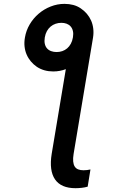

<svg xmlns="http://www.w3.org/2000/svg" viewBox="-20 -781 617 1008"><path d="M110.8 -583.5Q116.8 -620.4 135.8 -652.7Q154.8 -685 182.9 -709Q210.9 -733 245.9 -746.8Q280.9 -760.7 318.5 -760.7Q343 -760.7 364.5 -755Q386 -749.3 404.1 -736.9Q422.2 -724.8 436.1 -708.5Q449.9 -692.1 458.5 -672.6Q467 -653.1 469.6 -630.5Q472.3 -608 468.4 -583.5L366.5 26.6Q362.6 50.1 364.2 66.6Q365.8 83.1 372.3 93.4Q378.9 103.7 390.6 108.3Q402.3 112.9 418.3 112.9Q436.8 112.9 454.9 108.7L440.3 198.9Q426.5 203.1 408.9 205.1Q391.3 207 376.4 207Q300.4 207 268.8 160.7Q237.2 114.3 251.4 26.6L325.6 -418Q294.7 -405.9 259.2 -405.9Q210.6 -405.9 173.7 -430Q155.5 -442.5 141.9 -458.8Q128.2 -475.1 119.9 -494.5Q111.5 -513.8 109 -536.4Q106.5 -558.9 110.8 -583.5ZM277.3 -507.8Q293 -507.8 307 -512.6Q321 -517.4 332.4 -527Q343.8 -536.6 351.7 -551.1Q359.7 -565.7 362.9 -584.9Q366.1 -604 362.7 -618.3Q359.4 -632.5 351 -642Q342.7 -651.6 330.1 -656.4Q317.5 -661.2 302.2 -661.2Q286.2 -661.2 271.8 -656.2Q257.5 -651.3 245.9 -641.7Q234.4 -632.1 226.4 -617.9Q218.4 -603.7 215.2 -584.9Q212 -565.7 215.2 -551.1Q218.4 -536.6 226.9 -527Q235.4 -517.4 248.4 -512.6Q261.4 -507.8 277.3 -507.8Z"/></svg>

Font: Inter P Medium
Style: Italic
Weight: 500
Italic angle: 9.39999°
Designer: Rasmus Andersson
Foundry: rsms
Version: Version 3.018;git-588b23468